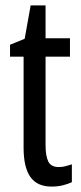

<svg xmlns="http://www.w3.org/2000/svg" viewBox="-20 -678 299 708"><path d="M197 -62Q209 -62 221 -65Q233 -68 245 -72V-6Q229 1 211 5.5Q193 10 170 10Q117 10 92 -25.5Q67 -61 67 -133V-469H17V-513L71 -535L93 -658H148V-537H238V-469H148V-143Q148 -103 158 -82.5Q168 -62 197 -62Z"/></svg>

Font: Noto Sans Lao ExtraCondensed
Style: Regular
Weight: 400
Width: 2
Designer: Monotype Design Team
Foundry: Monotype Imaging Inc.
Version: Version 2.004; ttfautohint (v1.8.4.7-5d5b)